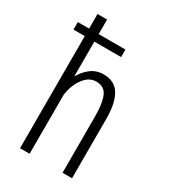

<svg xmlns="http://www.w3.org/2000/svg" viewBox="-185 -840 819 929"><g transform="rotate(30 225.0 -375.0)"><path d="M80 0V-626.5H17V-668.5H80V-750H133.5V-668.5H283V-626.5H133.5V-431.5Q152.5 -466.5 182.5 -489.2Q212.5 -512 253 -512Q314.5 -512 342.5 -465.8Q370.5 -419.5 370.5 -330V0H317.5V-313Q317.5 -387 301.2 -425.5Q285 -464 239 -464Q198.5 -464 169.8 -424.5Q141 -385 133.5 -329.5V0Z"/></g></svg>

Font: Trispace Condensed ExtraLight
Style: Regular
Weight: 200
Width: 3
Designer: Tyler Finck
Foundry: Etcetera Type Company
Version: Version 1.210; ttfautohint (v1.8.3)